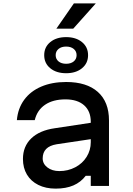

<svg xmlns="http://www.w3.org/2000/svg" viewBox="-20 -1102 790 1138"><path d="M530 -279 316 -247Q274 -240 253.5 -219Q233 -198 233 -163Q233 -131 261 -109.5Q289 -88 332 -88Q383 -88 426 -110.5Q469 -133 493.5 -172.5Q518 -212 518 -259V-380Q518 -443 478.5 -478Q439 -513 368 -513Q294 -513 247 -481Q200 -449 186 -390H80Q86 -459 123 -510Q160 -561 224 -588.5Q288 -616 372 -616Q494 -616 560 -557Q626 -498 626 -388V0H518V-60H488Q459 -22 415 -3Q371 16 310 16Q251 16 207 -6Q163 -28 139.5 -67.5Q116 -107 116 -160Q116 -234 165 -281.5Q214 -329 305 -342L530 -376ZM242 -775Q242 -823 278 -852.5Q314 -882 372 -882Q430 -882 466 -852.5Q502 -823 502 -775Q502 -727 466 -697.5Q430 -668 372 -668Q314 -668 278 -697.5Q242 -727 242 -775ZM434 -775Q434 -798 417 -812Q400 -826 372 -826Q344 -826 327 -812Q310 -798 310 -775Q310 -752 327 -738Q344 -724 372 -724Q400 -724 417 -738Q434 -752 434 -775ZM418 -1082H548L414 -932H314Z"/></svg>

Font: Martian Mono VF sWd Rg
Style: Regular
Weight: 400
Width: 6
Monospace: yes
Designer: Roman Shamin
Foundry: Evil Martians
Version: Version 1.100